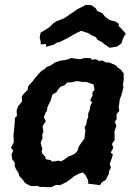

<svg xmlns="http://www.w3.org/2000/svg" viewBox="-20 -751 555 784"><path d="M191 13H173L142 12L132 8L109 9L100 6L82 -4L74 -16L59 -32L55 -46L46 -59L40 -72V-88L30 -100L27 -121L34 -135L25 -148L36 -169V-181L35 -200L37 -217L40 -247L41 -270L49 -277L48 -300L54 -317L70 -337L69 -358L79 -370L93 -384L95 -399L106 -411L115 -421L123 -432L138 -450L150 -462L164 -470L168 -476L187 -484L205 -496L225 -503L252 -507L272 -514L306 -509L326 -514H348L357 -507L371 -509L385 -502L398 -504L412 -496H426L453 -484L462 -474L473 -467L485 -451V-422L482 -408L484 -396L477 -366L469 -345L467 -329L465 -315L467 -298L456 -285V-263L449 -254L455 -237L447 -213L448 -201V-179L437 -163L443 -148L432 -128L441 -120L433 -95L428 -81L433 -66L426 -54L424 -41L412 -16L397 -8L388 5L357 1L340 -1V-14L328 -38L317 -47L301 -41L283 -32L270 -21L252 -8L226 5L208 4ZM193 -91 219 -95 229 -92 245 -101 259 -112 273 -117 285 -123 296 -134 301 -151 306 -159 320 -179 325 -186 329 -220 325 -228 333 -246 335 -261 340 -272V-288L346 -301L349 -319L356 -334L348 -341L358 -361L357 -373L366 -385L362 -406L345 -412L332 -417L320 -416L293 -420L273 -415L254 -414L244 -403L226 -396L217 -385L210 -374L194 -365L187 -340L179 -325L173 -311L172 -299L166 -291L159 -272L167 -257L154 -236L157 -213L152 -199L154 -188L146 -169L149 -155L153 -145L150 -132L152 -125L166 -109V-101L187 -97ZM168 -560V-571L146 -570V-582L142 -598L146 -618L168 -631L183 -641L198 -656L210 -664L223 -669L243 -677L262 -690L283 -704L295 -713L312 -721L330 -731L353 -730L371 -717L377 -706L398 -697L409 -683L416 -678L428 -669L452 -663L465 -654V-644L476 -634L494 -613L487 -604L480 -588L477 -575L460 -562L454 -560L427 -556L412 -567L404 -572L400 -577L379 -588L370 -600L354 -607L340 -616L311 -625L298 -619L281 -610L257 -596L249 -592L223 -579L210 -576L201 -569Z"/></svg>

Font: Winky Rough Medium
Style: Italic
Weight: 500
Italic angle: -8.97852°
Designer: Simon Atzbach
Foundry: typofactur
Version: Version 1.206; ttfautohint (v1.8.4.7-5d5b)